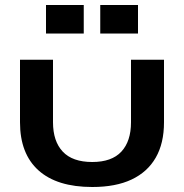

<svg xmlns="http://www.w3.org/2000/svg" viewBox="-20 -736 736 768"><path d="M636 -247Q636 -163 603 -105.5Q570 -48 506.5 -18Q443 12 349 12Q208 12 134 -54.5Q60 -121 60 -247V-497H192V-247Q192 -171 231 -129.5Q270 -88 349 -88Q427 -88 465.5 -129.5Q504 -171 504 -247V-497H636ZM315 -716V-602H164V-716ZM532 -716V-602H381V-716Z"/></svg>

Font: Syne Modified
Style: Bold
Weight: 700
Designer: Lucas Descroix
Foundry: Bonjour Monde
Version: Version 2.200